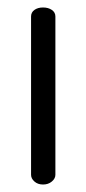

<svg xmlns="http://www.w3.org/2000/svg" viewBox="-20 -493 231 513"><path d="M95 -473Q109 -473 118.5 -466.5Q128 -460 128 -449V-26Q128 -16 118.5 -8Q109 0 95 0Q81 0 72 -8Q63 -16 63 -26V-449Q63 -460 72 -466.5Q81 -473 95 -473Z"/></svg>

Font: AkaAcidDosis
Style: Regular
Weight: 400
Designer: Edgar Tolentino, Pablo Impallari, Igino Marini, Aka-Acid
Foundry: Edgar Tolentino, Pablo Impallari, Igino Marini, Cyberella
Version: Version 1.007